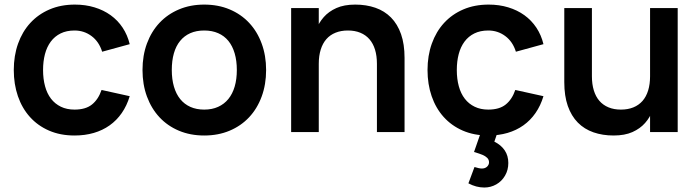

<svg xmlns="http://www.w3.org/2000/svg" viewBox="-20 -575 3041 836"><path d="M304.5 15Q349.8 15 388.3 3.8Q426.8 -7.4 457.3 -29.1Q487.9 -50.8 510.2 -82.9Q532.4 -114.9 544.8 -156.2L422.2 -183.3Q408.1 -142.2 380.5 -120Q353 -97.8 304.5 -97.8Q270.8 -97.8 245.1 -110.3Q219.4 -122.8 202 -145.3Q184.7 -167.9 176.1 -199.8Q167.5 -231.7 167.5 -270Q167.5 -308 175.8 -339.5Q184.1 -370.9 201.1 -393.8Q218.2 -416.8 244 -429.5Q269.8 -442.2 304.5 -442.2Q346 -442.2 378.5 -418Q411.1 -393.8 424.8 -349.8L544.8 -382.7Q535.2 -422.4 514 -454.5Q492.8 -486.5 461.8 -508.8Q430.8 -531.1 391.4 -543Q352 -555 306.2 -555Q244.8 -555 195.7 -533.9Q146.6 -512.8 111.9 -475Q77.2 -437.2 58.6 -384.8Q40 -332.4 40 -270Q40 -208.5 58 -156.1Q76.1 -103.8 110.2 -65.8Q144.2 -27.8 193.3 -6.4Q242.4 15 304.5 15Z M869.2 15Q929.9 15 979.5 -5.8Q1029 -26.5 1064.5 -64.2Q1099.9 -101.9 1119.3 -154.5Q1138.7 -207 1138.7 -270.2Q1138.7 -333.1 1119.3 -385.5Q1100 -438 1064.6 -475.7Q1029.2 -513.4 979.6 -534.2Q930.1 -555 869.2 -555Q808.9 -555 759.4 -534.1Q709.8 -513.2 674.6 -475.7Q639.3 -438.2 619.9 -385.8Q600.5 -333.3 600.5 -270.2Q600.5 -207.2 619.8 -154.7Q639.2 -102.2 674.4 -64.4Q709.7 -26.6 759.2 -5.8Q808.8 15 869.2 15ZM869.2 -97.8Q835.4 -97.8 809.1 -109.5Q782.8 -121.2 764.8 -143.4Q746.8 -165.6 737.4 -197.7Q728 -229.8 728 -270.2Q728 -310.8 737.1 -342.7Q746.2 -374.7 764.2 -396.7Q782.1 -418.8 808.4 -430.5Q834.8 -442.2 869.2 -442.2Q903.4 -442.2 930 -430.5Q956.5 -418.9 974.5 -396.8Q992.4 -374.7 1001.8 -342.6Q1011.2 -310.6 1011.2 -270.2Q1011.2 -229.8 1001.8 -198Q992.4 -166.2 974.3 -143.9Q956.2 -121.7 929.8 -109.8Q903.5 -97.8 869.2 -97.8Z M1621.2 -297.2Q1621.2 -332 1612.9 -358.9Q1604.6 -385.8 1588.6 -404.2Q1572.6 -422.7 1549 -432.4Q1525.5 -442.2 1495 -442.2Q1464.6 -442.2 1441 -432.6Q1417.3 -423.1 1401.1 -404.7Q1384.9 -386.2 1376.5 -359.1Q1368 -332 1368 -297.2L1341.3 -382.4Q1345.4 -414.4 1356.8 -445.2Q1368.1 -476.1 1389.7 -500.5Q1411.2 -525 1444.8 -540Q1478.2 -555 1526.7 -555Q1574.8 -555 1614.5 -541.2Q1654.2 -527.4 1682.5 -498.8Q1710.8 -470.1 1726.2 -426.3Q1741.5 -382.6 1741.5 -322.7V0H1621.2ZM1247.7 0V-540H1368V0Z M2088.7 241.5Q2116.8 241.5 2140.8 227.9Q2164.8 214.3 2179 189.8Q2193.3 165.2 2193.3 134.7Q2193.3 102.9 2177.5 79.6Q2161.7 56.2 2132.5 41.8L2152.3 -16.2L2079.5 -15.3L2044 86.8Q2045 87.3 2046 87.4Q2046.9 87.4 2047.9 87.8Q2068.2 94.1 2080.7 99.2Q2093.2 104.3 2101.2 112.2Q2109.3 120.1 2109.3 131.8Q2109.3 142.5 2100.8 150.7Q2092.2 158.8 2078.2 158.8Q2066.4 158.8 2046 152.2L2019.5 223.3Q2053.5 241.5 2088.7 241.5ZM2106 15Q2151.3 15 2189.8 3.8Q2228.2 -7.4 2258.8 -29.1Q2289.4 -50.8 2311.7 -82.9Q2333.9 -114.9 2346.3 -156.2L2223.7 -183.3Q2209.6 -142.2 2182 -120Q2154.5 -97.8 2106 -97.8Q2072.6 -97.8 2047 -110.2Q2021.3 -122.5 2003.9 -145Q1986.5 -167.4 1977.8 -199.3Q1969 -231.2 1969 -270Q1969 -308 1977.3 -339.5Q1985.6 -370.9 2002.6 -393.8Q2019.7 -416.8 2045.5 -429.5Q2071.3 -442.2 2106 -442.2Q2147.5 -442.2 2180 -418Q2212.6 -393.8 2226.3 -349.8L2346.3 -382.7Q2336.8 -422.4 2315.5 -454.5Q2294.2 -486.5 2263.3 -508.8Q2232.3 -531.1 2192.9 -543Q2153.5 -555 2107.7 -555Q2046.3 -555 1997.2 -533.9Q1948.1 -512.8 1913.4 -475Q1878.8 -437.2 1860.1 -384.8Q1841.5 -332.4 1841.5 -270Q1841.5 -208.5 1859.5 -156.1Q1877.6 -103.8 1911.7 -65.8Q1945.8 -27.8 1994.8 -6.4Q2043.9 15 2106 15Z M2557.3 -242.8Q2557.3 -208.5 2565.6 -181.4Q2573.9 -154.2 2589.9 -135.8Q2605.9 -117.4 2629.5 -107.6Q2653 -97.8 2683.5 -97.8Q2713.9 -97.8 2737.6 -107.4Q2761.2 -117 2777.5 -135.4Q2793.7 -153.8 2802.1 -181Q2810.5 -208.1 2810.5 -242.8L2837.2 -157.6Q2833.1 -126 2821.8 -95Q2810.4 -63.9 2788.8 -39.5Q2767.2 -15 2733.8 0Q2700.2 15 2651.8 15Q2603.7 15 2564 1.2Q2524.3 -12.6 2496 -41.2Q2467.7 -69.9 2452.3 -113.7Q2437 -157.4 2437 -217.3V-540H2557.3ZM2930.8 -540V0H2810.5V-540Z"/></svg>

Font: Vela Sans GX ExtLt
Style: Regular
Weight: 200
Designer: Principal design: Mikhail Sharanda - project Manrope.
Design modification: Ravid Balaliev
Foundry: Mikhail Sharanda
Version: Version 1.001